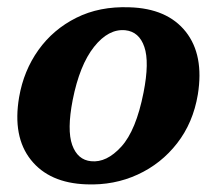

<svg xmlns="http://www.w3.org/2000/svg" viewBox="-20 -494 595 527"><path d="M335 -474Q439 -471 489.8 -407Q540.5 -343 523 -234.5Q510 -157 466.2 -100.8Q422.5 -44.5 357.8 -14.8Q293 15 217 12Q115.5 8.5 64.8 -55.2Q14 -119 32.5 -227.5Q45 -300 85.5 -356.8Q126 -413.5 189.5 -445.2Q253 -477 335 -474ZM230 -51.5Q272.5 -47 313 -91.5Q353.5 -136 374 -240Q390.5 -323.5 376.2 -365.2Q362 -407 324 -411Q278 -415.5 238.2 -365.5Q198.5 -315.5 179.5 -219.5Q163.5 -137 178.2 -96Q193 -55 230 -51.5Z"/></svg>

Font: Fraunces 9pt S050 SemiBold
Style: Italic
Weight: 600
Italic angle: -16°
Version: Version 1.000; ttfautohint (v1.8.3)